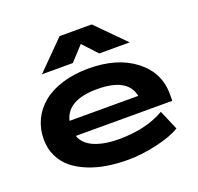

<svg xmlns="http://www.w3.org/2000/svg" viewBox="-129 -870 1056 1024"><g transform="rotate(-20 399.0 -357.5)"><path d="M420.9 -105Q576.2 -105 680.2 -166L728 -54.2Q681.6 -24.9 594.7 -4.9Q507.8 15.1 431.2 15.1Q368.7 15.1 312.7 6.3Q256.8 -2.4 207 -22.5Q157.2 -42.5 121.1 -71.8Q85 -101.1 64 -144.5Q43 -188 43 -241.2Q43 -300.3 66.9 -350.6Q90.8 -400.9 135.5 -437.5Q180.2 -474.1 247.1 -494.6Q314 -515.1 396 -515.1Q558.6 -515.1 658.2 -438Q757.8 -360.8 757.8 -240.2V-200.2H210Q227.1 -151.9 283.2 -128.4Q339.4 -105 420.9 -105ZM152.8 -570.8 311 -730H493.2L650.9 -570.8H478L402.8 -651.9L328.1 -570.8ZM206.1 -287.1H596.2Q574.7 -396 401.9 -396Q231.9 -396 206.1 -287.1Z"/></g></svg>

Font: Messapia Bold
Style: Regular
Weight: 400
Designer: Luca Marsano
Foundry: Collletttivo
Version: Version 1.000;FEAKit 1.0